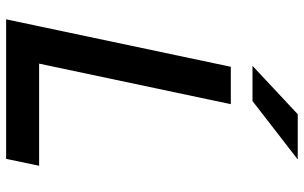

<svg xmlns="http://www.w3.org/2000/svg" viewBox="-198 -770 968 611"><g transform="rotate(90 285.5 -464.0)"><path d="M41 0 192 -715H311L182 -105H507L485 0ZM189 -784 343 -928H487L301 -784Z"/></g></svg>

Font: Wix Madefor Text SemiBold
Style: Italic
Weight: 600
Italic angle: -12°
Designer: Dalton Maag Ltd
Foundry: Dalton Maag Ltd
Version: Version 3.100